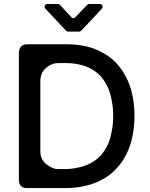

<svg xmlns="http://www.w3.org/2000/svg" viewBox="-20 -958 762 978"><path d="M220.7 -937.5H275.4Q282.2 -937.5 286.1 -932.6Q308.6 -908.2 343.8 -870.1Q347.7 -865.2 353.5 -865.2Q359.4 -865.2 363.3 -870.1Q389.6 -896.5 424.8 -933.6Q428.7 -937.5 434.6 -937.5H489.3Q498 -937.5 501.5 -929.2Q504.9 -920.9 499 -914.1Q444.3 -854.5 392.6 -800.8Q388.7 -796.9 382.8 -796.9H326.2Q320.3 -796.9 316.4 -801.8L210.9 -914.1Q205.1 -920.9 208.5 -929.2Q211.9 -937.5 220.7 -937.5ZM504.9 -688.5Q465.8 -710.9 419.9 -721.7Q374 -732.4 320.3 -732.4Q252.9 -732.4 119.1 -732.4Q97.7 -732.4 86.9 -720.7Q76.2 -708 76.2 -685.5Q76.2 -471.7 76.2 -42Q76.2 -22.5 85.9 -11.7Q96.7 0 114.3 0Q180.7 0 312.5 0Q368.2 0 416 -11.7Q463.9 -22.5 502.9 -44.9Q543 -66.4 572.3 -98.6Q602.5 -129.9 623 -170.9Q644.5 -212.9 654.3 -261.7Q665 -310.5 665 -368.2Q665 -424.8 654.3 -473.6Q644.5 -522.5 623 -563.5Q602.5 -604.5 573.2 -635.7Q543.9 -667 504.9 -688.5ZM445.3 -128.9Q418 -113.3 382.8 -105.5Q347.7 -96.7 306.6 -96.7Q295.9 -96.7 274.4 -96.7Q247.1 -96.7 216.8 -121.1Q185.5 -145.5 185.5 -186.5Q185.5 -305.7 185.5 -543.9Q185.5 -587.9 214.8 -612.3Q243.2 -636.7 277.3 -636.7Q289.1 -636.7 313.5 -636.7Q353.5 -636.7 386.7 -628.9Q419.9 -621.1 447.3 -605.5Q474.6 -589.8 495.1 -567.4Q514.6 -543.9 529.3 -513.7Q542 -484.4 548.8 -447.3Q556.6 -411.1 556.6 -368.2Q556.6 -324.2 548.8 -288.1Q542 -251 529.3 -220.7Q528.3 -220.7 528.3 -220.7Q514.6 -190.4 494.1 -167Q473.6 -144.5 445.3 -128.9Z"/></svg>

Font: DeepSea
Style: Medium
Weight: 500
Designer: Stem
Version: Version 3.019;git-0a5106e0b